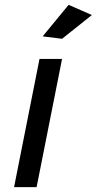

<svg xmlns="http://www.w3.org/2000/svg" viewBox="-20 -772 399 792"><path d="M263 -752 359 -710 236 -612 156 -622ZM236 -529 131 0H38L143 -529Z"/></svg>

Font: TypoPRO Montserrat Alternates
Style: Italic
Weight: 400
Italic angle: -11.3°
Designer: Julieta Ulanovsky
Foundry: Julieta Ulanovsky
Version: Version 6.001